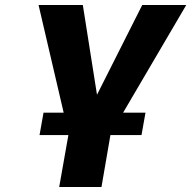

<svg xmlns="http://www.w3.org/2000/svg" viewBox="-20 -548 769 772"><path d="M549 -5 565 -95H475L729 -528H552L370 -167L313 -528H135L236 -95H155L139 -5H255L218 204H388L424 -5Z"/></svg>

Font: Asimov
Style: XWidIt
Weight: 500
Designer: Google
Version: Version 2.000980; 2014